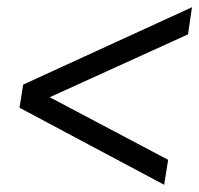

<svg xmlns="http://www.w3.org/2000/svg" viewBox="-20 -552 551 531"><path d="M434 -41 34 -254 44 -318 511 -532 500 -457 91 -271 95 -295 445 -110Z"/></svg>

Font: Nunito Sans 10pt Condensed Medium
Style: Italic
Weight: 500
Width: 3
Italic angle: -9°
Designer: Vernon Adams
Foundry: Vernon Adams
Version: Version 3.101;gftools[0.9.27]